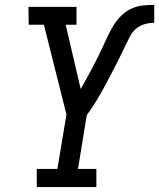

<svg xmlns="http://www.w3.org/2000/svg" viewBox="-20 -763 649 783"><path d="M130 0V-74H214L251 -296L159 -662H97L96 -735H292V-662H248L309 -400Q321 -421 333 -442.5Q345 -464 356.5 -486Q368 -508 379 -530Q390 -552 400 -574Q410 -596 420.5 -618Q431 -640 444 -661Q457 -682 475 -699.5Q493 -717 515.5 -727.5Q538 -738 561.5 -740.5Q585 -743 609 -743V-670Q590 -670 570 -664.5Q550 -659 534.5 -645.5Q519 -632 509.5 -613.5Q500 -595 491.5 -577Q483 -559 474 -541Q465 -523 456 -505Q447 -487 437.5 -469Q428 -451 418.5 -433Q409 -415 399.5 -397.5Q390 -380 379.5 -362.5Q369 -345 357.5 -327.5Q346 -310 334 -294L298 -74H373V0Z"/></svg>

Font: Iosevka Plex Etoile
Style: Italic
Weight: 400
Italic angle: -9°
Designer: Belleve Invis
Foundry: Belleve Invis
Version: Version 25.1.1; ttfautohint (v1.8.4)